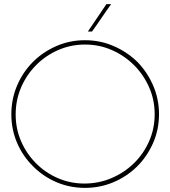

<svg xmlns="http://www.w3.org/2000/svg" viewBox="-20 -903 826 931"><path d="M646 -97Q694 -145 722.5 -210Q751 -275 751 -349Q751 -423 722.5 -488.5Q694 -554 646 -603Q597 -651 531.5 -679.5Q466 -708 392 -708Q318 -708 253 -679.5Q188 -651 140 -603Q91 -554 63 -488.5Q35 -423 35 -349Q35 -275 63 -210Q91 -145 140 -97Q188 -48 253 -20Q318 8 392 8Q466 8 531.5 -20Q597 -48 646 -97ZM154 -112Q109 -157 82.5 -217.5Q56 -278 56 -348Q56 -418 82.5 -479.5Q109 -541 155 -587Q200 -633 261.5 -660Q323 -687 392 -687Q462 -687 523 -660Q584 -633 630 -587Q676 -541 703 -480Q730 -419 730 -349Q730 -279 703 -218Q676 -157 630 -112Q583 -66 521 -39.5Q459 -13 389 -13Q321 -13 260 -39.5Q199 -66 154 -112ZM426 -750Q450 -783 472.5 -816.5Q495 -850 519 -883H496Q473 -850 451 -816.5Q429 -783 406 -750Z"/></svg>

Font: Josefin Slab Thin ExtraLight
Style: Regular
Weight: 250
Version: Version 2.000